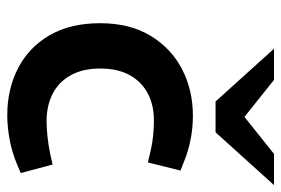

<svg xmlns="http://www.w3.org/2000/svg" viewBox="-146 -640 793 542"><g transform="rotate(90 251.0 -368.5)"><path d="M305 8Q231 8 172 -22.5Q113 -53 79 -111.5Q45 -170 45 -254Q45 -338 80.5 -396.5Q116 -455 175 -485.5Q234 -516 306 -516Q341 -516 373.5 -509.5Q406 -503 433 -492L461 -481L438 -389L404 -397Q382 -402 360 -404Q338 -406 319 -406Q276 -406 243 -388.5Q210 -371 191.5 -337.5Q173 -304 173 -254Q173 -205 192 -171Q211 -137 244.5 -120Q278 -103 321 -103Q341 -103 364.5 -105.5Q388 -108 413 -113L444 -120L468 -30L442 -19Q408 -5 372.5 1.5Q337 8 305 8ZM266 -580 290 -646 414 -745H502L353 -580ZM266 -580 117 -745H205L329 -646L353 -580Z"/></g></svg>

Font: REM Medium
Style: Regular
Weight: 500
Designer: Octavio Pardo
Foundry: Ashler Design
Version: Version 1.005;gftools[0.9.28]